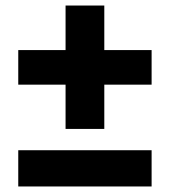

<svg xmlns="http://www.w3.org/2000/svg" viewBox="-20 -674 614 694"><path d="M217 -208V-368H46V-493H217V-654H357V-493H528V-368H357V-208ZM46 0V-131H528V0Z"/></svg>

Font: MuseoModerno SemiBold
Style: Bold
Weight: 700
Version: Version 1.001